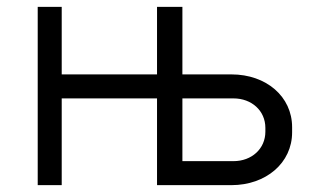

<svg xmlns="http://www.w3.org/2000/svg" viewBox="-20 -540 907 560"><path d="M90 0H160V-253H438V0H655C756 0 832 -65 832 -154V-169C832 -258 757 -323 655 -323H512V-520H438V-323H160V-520H90ZM512 -70V-253H661C714 -253 754 -217 754 -167V-156C754 -106 714 -70 661 -70Z"/></svg>

Font: Fixel Display Regular
Style: Regular
Weight: 400
Designer: AlfaBravo + MacPaw
Foundry: Kyrylo Tkachov, Marchela Mozhyna, Serhii Makarenko, Maria Weinstein, Zakhar Kryvoshyya
Version: Version 1.211